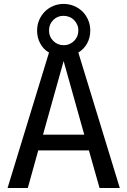

<svg xmlns="http://www.w3.org/2000/svg" viewBox="-20 -948 642 968"><path d="M227.1 -683.1Q212.4 -691.4 201.4 -703.1Q190.4 -714.8 183.1 -728.5Q174.8 -743.7 170.9 -760Q167 -776.4 167 -793.5Q167 -822.3 177.5 -846.9Q188 -871.6 206.1 -889.6Q224.1 -907.7 248.5 -918Q272.9 -928.2 300.8 -928.2Q329.1 -928.2 353.8 -917.7Q378.4 -907.2 396.5 -889.2Q413.6 -872.1 424.3 -847.7Q435.1 -823.2 435.1 -793.5Q435.1 -758.3 419.4 -729.5Q404.3 -701.2 375 -683.1L584 0H481.9L428.2 -189.9H172.9L120.1 0H18.1ZM300.8 -720.2Q317.4 -720.2 330.6 -726.1Q343.8 -731.9 353.5 -741.7Q375 -763.2 375 -793.9Q375 -810.5 369.1 -823.7Q363.3 -836.9 353.5 -846.7Q342.3 -857.9 328.4 -863Q314.5 -868.2 300.3 -868.2Q269.5 -868.2 248.5 -847.2Q227.1 -825.7 227.1 -793.9Q227.1 -763.2 248.5 -741.7Q270 -720.2 300.8 -720.2ZM404.8 -269 300.8 -640.1 196.8 -269Z"/></svg>

Font: Hack
Style: Regular
Weight: 400
Monospace: yes
Designer: Christopher Simpkins
Foundry: Christopher Simpkins
Version: Version 2.019; ttfautohint (v1.4.1) -l 4 -r 80 -G 350 -x 0 -